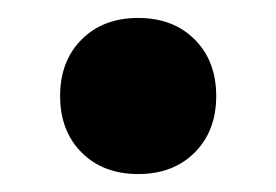

<svg xmlns="http://www.w3.org/2000/svg" viewBox="-20 -183 308 214"><path d="M134 -163Q95 -163 71 -139Q47 -115 47 -76Q47 -37 71 -13Q95 11 134 11Q173 11 197 -13Q221 -37 221 -76Q221 -115 197 -139Q173 -163 134 -163Z"/></svg>

Font: Beiruti Black
Style: Regular
Weight: 900
Designer: Arlette Boutros
Foundry: Boutros
Version: Version 1.41